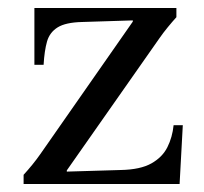

<svg xmlns="http://www.w3.org/2000/svg" viewBox="-20 -460 510 480"><path d="M39 0V-23Q50 -35 61 -48.5Q72 -62 81 -75L312 -406V-409L185 -405Q144 -404 124 -391.5Q104 -379 97.5 -356Q91 -333 89 -298H66V-440H421V-417Q411 -406 399.5 -392Q388 -378 379 -365L147 -34V-31L282 -35Q331 -36 358.5 -51.5Q386 -67 398.5 -92Q411 -117 414 -147H437L429 0Z"/></svg>

Font: Bona Nova SC
Style: Regular
Weight: 400
Designer: Mateusz Machalski
Foundry: Capitalics
Version: Version 4.001; ttfautohint (v1.8.4.7-5d5b)